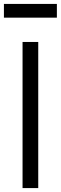

<svg xmlns="http://www.w3.org/2000/svg" viewBox="-27 -959 310 979"><path d="M263 -869V-939H-7V-869ZM168 0V-745H88V0Z"/></svg>

Font: Plus Jakarta Sans
Style: Regular
Weight: 400
Designer: Gumpita Rahayu
Foundry: Tokotype
Version: Version 2.071;gftools[0.9.30]